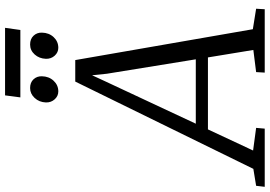

<svg xmlns="http://www.w3.org/2000/svg" viewBox="-234 -892 1066 759"><g transform="rotate(-90 299.5 -513.0)"><path d="M-60 0 -56 -34 11 -45 356 -749H441L563 -47L644 -34L642 0H391.5L393.5 -34L481 -45L451.5 -224.5H167L83.5 -46L173 -34L170 0ZM189.5 -272.5H444L387 -624L381 -682.5L356.5 -629.5ZM317 -816Q299 -816 286 -830.2Q273 -844.5 273.5 -865Q274.5 -891.5 291.2 -909.5Q308 -927.5 330.5 -927.5Q352.5 -927.5 365 -914Q377.5 -900.5 377 -881Q376.5 -853 359.2 -834.5Q342 -816 317 -816ZM489.5 -816Q471.5 -816 458.5 -830.2Q445.5 -844.5 446 -865Q447 -891.5 463.2 -909.5Q479.5 -927.5 502.5 -927.5Q524.5 -927.5 537.2 -914Q550 -900.5 549.5 -881Q549 -853 531.8 -834.5Q514.5 -816 489.5 -816ZM301.5 -1026.5H568.5L560 -966H293.5Z"/></g></svg>

Font: Merriweather 24pt Light
Style: Italic
Weight: 300
Italic angle: -7.8°
Version: Version 2.101